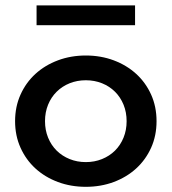

<svg xmlns="http://www.w3.org/2000/svg" viewBox="-20 -689 646 723"><path d="M36.8 -232.7Q36.8 -287.3 57.3 -332.7Q77.7 -378.2 113.6 -410.9Q149.5 -443.6 198.2 -461.8Q246.8 -480 303.2 -480Q359.5 -480 408.2 -461.8Q456.8 -443.6 492.7 -410.9Q528.6 -378.2 549.1 -332.7Q569.5 -287.3 569.5 -232.7Q569.5 -178.2 549.1 -132.7Q528.6 -87.3 492.7 -54.5Q456.8 -21.8 408.2 -3.6Q359.5 14.5 303.2 14.5Q246.8 14.5 198.2 -3.6Q149.5 -21.8 113.6 -54.5Q77.7 -87.3 57.3 -132.7Q36.8 -178.2 36.8 -232.7ZM149.5 -232.7Q149.5 -199.1 161.1 -170.7Q172.7 -142.3 193.4 -121.8Q214.1 -101.4 242.3 -90Q270.5 -78.6 303.2 -78.6Q335.9 -78.6 364.1 -90Q392.3 -101.4 413 -121.8Q433.6 -142.3 445.2 -170.7Q456.8 -199.1 456.8 -232.7Q456.8 -266.4 445.2 -294.8Q433.6 -323.2 413 -343.6Q392.3 -364.1 364.1 -375.5Q335.9 -386.8 303.2 -386.8Q270.5 -386.8 242.3 -375.5Q214.1 -364.1 193.4 -343.6Q172.7 -323.2 161.1 -294.8Q149.5 -266.4 149.5 -232.7ZM117.7 -594.1V-668.6H488.6V-594.1Z"/></svg>

Font: Spartan MB SemBd
Style: Regular
Weight: 600
Designer: Matt Bailey, Mirko Velimirovic
Foundry: Matt Bailey
Version: Version 1.005